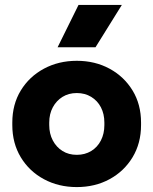

<svg xmlns="http://www.w3.org/2000/svg" viewBox="-20 -750 623 780"><path d="M292 10Q218 10 158.5 -22Q99 -54 64.5 -111Q30 -168 30 -242V-252Q30 -326 64.5 -382.5Q99 -439 158.5 -471Q218 -503 292 -503Q366 -503 425 -471Q484 -439 518.5 -382.5Q553 -326 553 -252V-242Q553 -168 518.5 -111Q484 -54 425 -22Q366 10 292 10ZM292 -121Q325 -121 350.5 -136.5Q376 -152 390 -179.5Q404 -207 404 -242V-252Q404 -287 390 -314Q376 -341 350.5 -356.5Q325 -372 292 -372Q259 -372 234 -356.5Q209 -341 194.5 -314Q180 -287 180 -252V-242Q180 -207 194.5 -179.5Q209 -152 234 -136.5Q259 -121 292 -121ZM214 -558 299 -730H475L368 -558Z"/></svg>

Font: SUSE ExtraBold
Style: Regular
Weight: 800
Designer: Rene Bieder
Foundry: SUSE
Version: Version 1.000